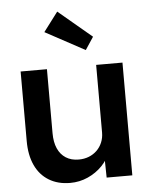

<svg xmlns="http://www.w3.org/2000/svg" viewBox="-55 -837 729 894"><g transform="rotate(-5 309.0 -390.0)"><path d="M52 -202V-527H175V-228Q175 -186 188 -156.5Q201 -127 226 -111Q251 -95 286 -95Q312 -95 333.5 -103.5Q355 -112 371 -127.5Q387 -143 396 -164.5Q405 -186 405 -211V-527H528V0H408L406 -110L428 -122Q416 -84 387.5 -54.5Q359 -25 320 -7.5Q281 10 237 10Q180 10 138 -15.5Q96 -41 74 -88.5Q52 -136 52 -202ZM363 -600 178 -700 246 -790 402 -659Z"/></g></svg>

Font: Our Lexend Medium
Style: Regular
Weight: 500
Designer: Bonnie Shaver-Troup, Thomas Jockin
Foundry: Lexend
Version: Version 1.007